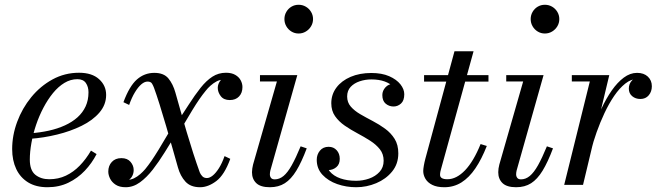

<svg xmlns="http://www.w3.org/2000/svg" viewBox="-20 -775 2767 805"><path d="M179 10Q131 10 98 -10.2Q65 -30.5 48 -66.5Q31 -102.5 31 -150Q31 -207.5 52 -264.2Q73 -321 111 -367.5Q149 -414 200.2 -442Q251.5 -470 311.5 -470Q365.5 -470 395.2 -443.2Q425 -416.5 425 -377Q425 -336 397 -303.2Q369 -270.5 322.2 -247.5Q275.5 -224.5 219.2 -210.8Q163 -197 106 -193V-216Q147.5 -219 184.8 -227.2Q222 -235.5 252.5 -249.5Q283 -263.5 305 -283.2Q327 -303 339 -329Q351 -355 351 -388Q351 -411 340 -427Q329 -443 304.5 -443Q276 -443 250.2 -427.5Q224.5 -412 202.2 -384.8Q180 -357.5 162 -323.2Q144 -289 131.2 -251.2Q118.5 -213.5 111.8 -176Q105 -138.5 105 -106Q105 -61 128.2 -42.2Q151.5 -23.5 186.5 -23.5Q224.5 -23.5 256.2 -38.5Q288 -53.5 314.2 -80.5Q340.5 -107.5 361.5 -143.5L385 -129Q365.5 -91 335.8 -59.5Q306 -28 266.8 -9Q227.5 10 179 10Z M819 10Q779 10 757.5 -13.5Q736 -37 726 -73Q717 -105 704 -150.8Q691 -196.5 676.8 -245.5Q662.5 -294.5 649 -337.5Q635.5 -380.5 625.5 -407.5Q622.5 -415.5 617.5 -424.2Q612.5 -433 598.5 -433Q586 -433 572.5 -421.5Q559 -410 545.8 -388.2Q532.5 -366.5 521.5 -335L497.5 -346.5Q522.5 -414 554 -441.8Q585.5 -469.5 627 -469.5Q667 -469.5 686.2 -446Q705.5 -422.5 715.5 -386.5Q725 -353 737 -310.5Q749 -268 762.5 -222.2Q776 -176.5 790.2 -132.5Q804.5 -88.5 817.5 -52.5Q820.5 -44.5 827.8 -36.5Q835 -28.5 847.5 -28.5Q859 -28.5 872 -39Q885 -49.5 898 -70Q911 -90.5 921.5 -120.5L945.5 -109Q921 -41.5 886.8 -15.8Q852.5 10 819 10ZM507 10Q481 10 465 -0.5Q449 -11 441.5 -26.2Q434 -41.5 434 -55.5Q434 -80 448.8 -96Q463.5 -112 489 -112Q514 -112 527.2 -96.5Q540.5 -81 540.5 -62Q540.5 -49.5 535 -38Q529.5 -26.5 518.2 -19.5Q507 -12.5 489 -12.5Q479 -12.5 466.2 -17.5Q453.5 -22.5 444.2 -32.2Q435 -42 435 -55.5H461Q461 -39.5 474.2 -30.2Q487.5 -21 513.5 -21Q528.5 -21 542 -27.5Q555.5 -34 567.5 -44.5Q579.5 -55 588.5 -65.5Q602 -82 614.8 -100.5Q627.5 -119 645.5 -148.2Q663.5 -177.5 691 -224.5L717 -211.5Q694.5 -175 670.5 -136.2Q646.5 -97.5 620.8 -64.2Q595 -31 566.8 -10.5Q538.5 10 507 10ZM740 -235.5 713.5 -249Q745.5 -296 771.2 -336.2Q797 -376.5 821 -406.8Q845 -437 870.5 -453.5Q896 -470 927.5 -470Q951 -470 966.5 -461Q982 -452 989.2 -438.2Q996.5 -424.5 996.5 -410Q996.5 -385.5 982.2 -370.5Q968 -355.5 943.5 -355.5Q918 -355.5 905.5 -372Q893 -388.5 893 -407Q893 -423.5 905.5 -439Q918 -454.5 942 -454.5Q952 -454.5 964.5 -448Q977 -441.5 986.2 -431.2Q995.5 -421 995.5 -410H969.5Q969.5 -423.5 956.2 -432.2Q943 -441 916.5 -441Q902 -441 888.2 -433.8Q874.5 -426.5 862.8 -416Q851 -405.5 842.5 -394.5Q829 -378 816 -359.2Q803 -340.5 785.5 -311.8Q768 -283 740 -235.5Z M1111.5 10Q1072.5 10 1054.5 -7.2Q1036.5 -24.5 1036.5 -53Q1036.5 -60.5 1037.8 -68.8Q1039 -77 1041 -85L1141 -433.5H1070V-460H1226.5L1113.5 -60Q1112.5 -56 1112 -51.8Q1111.5 -47.5 1111.5 -44Q1111.5 -35.5 1116.2 -29.2Q1121 -23 1132 -23Q1151.5 -23 1168.8 -37.2Q1186 -51.5 1203.2 -82.2Q1220.5 -113 1240.5 -161.5L1266 -153Q1244.5 -95.5 1222.5 -59.5Q1200.5 -23.5 1174.2 -6.8Q1148 10 1111.5 10ZM1232 -634.5Q1215.5 -634.5 1202 -642.8Q1188.5 -651 1180.5 -664.8Q1172.5 -678.5 1172.5 -695Q1172.5 -711.5 1180.5 -725.2Q1188.5 -739 1202 -747Q1215.5 -755 1232 -755Q1248.5 -755 1262.2 -747Q1276 -739 1284.2 -725.2Q1292.5 -711.5 1292.5 -695Q1292.5 -678.5 1284.2 -664.8Q1276 -651 1262.2 -642.8Q1248.5 -634.5 1232 -634.5Z M1473.5 10Q1431.5 10 1393.8 -3.2Q1356 -16.5 1332 -42.2Q1308 -68 1308 -105Q1308 -127 1321.2 -143.2Q1334.5 -159.5 1358 -159.5Q1378.5 -159.5 1391.5 -145.2Q1404.5 -131 1404.5 -109Q1404.5 -86 1390 -74Q1375.5 -62 1356.5 -62Q1343.5 -62 1332.5 -66.5Q1321.5 -71 1315.2 -80.5Q1309 -90 1309 -105H1346Q1346 -76.5 1362.2 -56.8Q1378.5 -37 1407.2 -27Q1436 -17 1473 -17Q1501 -17 1527.5 -26.2Q1554 -35.5 1571.2 -54.2Q1588.5 -73 1588.5 -101Q1588.5 -129 1572.8 -149Q1557 -169 1532 -185Q1507 -201 1478.8 -216Q1450.5 -231 1425.5 -248.2Q1400.5 -265.5 1384.8 -288Q1369 -310.5 1369 -342Q1369 -379 1390.5 -407.8Q1412 -436.5 1450 -452.8Q1488 -469 1537 -469Q1581 -469 1611.8 -455.5Q1642.5 -442 1658.8 -421.5Q1675 -401 1675 -380Q1675 -353 1661.2 -340.8Q1647.5 -328.5 1630 -328.5Q1611.5 -328.5 1597.2 -340.2Q1583 -352 1583 -376.5Q1583 -394.5 1596.2 -409Q1609.5 -423.5 1630 -423.5Q1644 -423.5 1659 -411.2Q1674 -399 1674 -380H1642Q1642 -397 1629 -411Q1616 -425 1592.5 -433.5Q1569 -442 1537 -442Q1511.5 -442 1488.2 -434.2Q1465 -426.5 1450.2 -410.8Q1435.5 -395 1435.5 -370.5Q1435.5 -345.5 1450.8 -328Q1466 -310.5 1490.5 -296.2Q1515 -282 1542.8 -267.5Q1570.5 -253 1594.8 -235.2Q1619 -217.5 1634.5 -192.8Q1650 -168 1650 -132Q1650 -87.5 1624 -55.8Q1598 -24 1557.5 -7Q1517 10 1473.5 10Z M1843 10Q1812 10 1792.5 0.2Q1773 -9.5 1763.8 -25.2Q1754.5 -41 1754.5 -58Q1754.5 -66 1757 -80.5Q1759.5 -95 1763.5 -110L1885.5 -560H1965.5L1829.5 -67.5Q1828 -62.5 1826.5 -55.8Q1825 -49 1825 -42Q1825 -23.5 1856 -23.5Q1875 -23.5 1893.5 -33Q1912 -42.5 1929.8 -61Q1947.5 -79.5 1964 -107.2Q1980.5 -135 1995 -171L2021 -163Q1999.5 -108 1973.2 -69.2Q1947 -30.5 1914.8 -10.2Q1882.5 10 1843 10ZM1758 -433V-460H2028V-433Z M2144 10Q2105 10 2087 -7.2Q2069 -24.5 2069 -53Q2069 -60.5 2070.2 -68.8Q2071.5 -77 2073.5 -85L2173.5 -433.5H2102.5V-460H2259L2146 -60Q2145 -56 2144.5 -51.8Q2144 -47.5 2144 -44Q2144 -35.5 2148.8 -29.2Q2153.5 -23 2164.5 -23Q2184 -23 2201.2 -37.2Q2218.5 -51.5 2235.8 -82.2Q2253 -113 2273 -161.5L2298.5 -153Q2277 -95.5 2255 -59.5Q2233 -23.5 2206.8 -6.8Q2180.5 10 2144 10ZM2264.5 -634.5Q2248 -634.5 2234.5 -642.8Q2221 -651 2213 -664.8Q2205 -678.5 2205 -695Q2205 -711.5 2213 -725.2Q2221 -739 2234.5 -747Q2248 -755 2264.5 -755Q2281 -755 2294.8 -747Q2308.5 -739 2316.8 -725.2Q2325 -711.5 2325 -695Q2325 -678.5 2316.8 -664.8Q2308.5 -651 2294.8 -642.8Q2281 -634.5 2264.5 -634.5Z M2345.5 0 2453 -433.5H2377.5V-460H2534.5L2424.5 0ZM2443.5 -144.5Q2452.5 -187 2467.2 -232.2Q2482 -277.5 2501.8 -319.8Q2521.5 -362 2545 -395.8Q2568.5 -429.5 2595.2 -449.5Q2622 -469.5 2651 -469.5Q2679.5 -469.5 2696.2 -453.8Q2713 -438 2713 -413.5Q2713 -391 2700 -375.5Q2687 -360 2665 -360Q2644.5 -360 2630.5 -371.8Q2616.5 -383.5 2616.5 -403.5Q2616.5 -423.5 2629.8 -437.8Q2643 -452 2665.5 -452Q2687 -452 2699.5 -442.2Q2712 -432.5 2712 -413.5H2685.5Q2685.5 -426 2677 -435Q2668.5 -444 2652 -444Q2626 -444 2601.5 -424.5Q2577 -405 2555 -372.8Q2533 -340.5 2514.5 -301Q2496 -261.5 2481.5 -220.8Q2467 -180 2458.5 -144.5Z"/></svg>

Font: Bodoni Moda 9pt
Style: Italic
Weight: 400
Italic angle: -13°
Designer: Owen Earl
Foundry: indestructible type
Version: Version 2.005